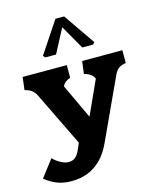

<svg xmlns="http://www.w3.org/2000/svg" viewBox="-172 -879 974 1195"><g transform="rotate(-15 314.5 -281.0)"><path d="M228 36Q218.5 58.5 208.8 72Q199 85.5 185.2 93Q171.5 100.5 151.5 100.5Q128 100.5 100 84.8Q72 69 54.5 50L53.5 49.5L-30 158.5Q0 184 41.2 202Q82.5 220 140 220Q196.5 220 243.8 201.8Q291 183.5 330 144.8Q369 106 397 45L579 -349Q592 -376.5 609.2 -388Q626.5 -399.5 654 -403V-485.5H395L384.5 -404.5Q409 -398.5 425 -387Q441 -375.5 449 -358L349.5 -139L244.5 -362.5Q252 -378 263.5 -387.2Q275 -396.5 296 -404.5V-485.5H11.5L1.5 -403Q27 -397.5 44.8 -384.8Q62.5 -372 74 -348.5L243.5 0L232.5 26ZM498.5 -579.5 487.5 -566.5H417.5L329.5 -720.5L248.5 -566.5H178.5L167.5 -579.5L302.5 -782.5H358.5Z"/></g></svg>

Font: TMT Limkin
Style: Regular
Weight: 400
Designer: Gabriel Drozdov
Version: Version 1.000;Glyphs 3.1.2 (3151)